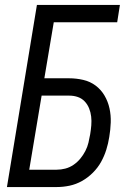

<svg xmlns="http://www.w3.org/2000/svg" viewBox="-20 -755 540 775"><path d="M8 0 129 -735H464L453 -665H197L159 -439H259Q288 -439 316 -432.5Q344 -426 366 -409.5Q388 -393 402 -369Q416 -345 422 -317.5Q428 -290 427 -260.5Q426 -231 421 -202Q417 -176 409 -150.5Q401 -125 388 -101.5Q375 -78 355 -58Q335 -38 311 -24.5Q287 -11 261 -5.5Q235 0 209 0ZM98 -70H209Q226 -70 243.5 -74.5Q261 -79 276.5 -89.5Q292 -100 304 -114.5Q316 -129 324.5 -145.5Q333 -162 337 -179Q341 -196 344 -213Q347 -231 348.5 -249Q350 -267 348 -284.5Q346 -302 339.5 -318Q333 -334 321.5 -346Q310 -358 294 -363.5Q278 -369 260 -369H148Z"/></svg>

Font: Iosevka Fixed
Style: Italic
Weight: 400
Italic angle: -9°
Monospace: yes
Designer: Belleve Invis
Foundry: Belleve Invis
Version: Version 33.2.4